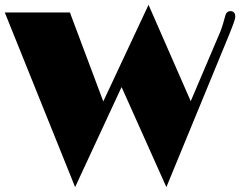

<svg xmlns="http://www.w3.org/2000/svg" viewBox="-24 -742 1003 789"><path d="M284.7 26.9 475.6 -384.3 659.7 26.9 918.5 -601.6C939 -653.3 942.9 -664.6 942.9 -674.8C942.9 -686 937 -696.3 923.3 -696.3C910.6 -696.3 903.8 -688 900.9 -674.3C896 -655.3 890.1 -634.3 881.8 -612.8L759.8 -326.2L586.4 -722.2L400.4 -325.2L263.2 -690.9H-4.4Z"/></svg>

Font: Limelight
Style: Regular
Weight: 400
Designer: Nicole Fally
Foundry: Nicole Fally
Version: Version 1.002